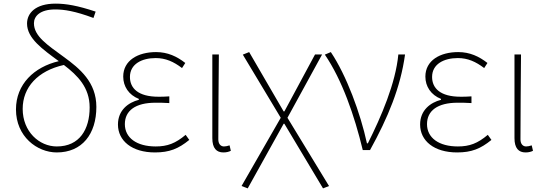

<svg xmlns="http://www.w3.org/2000/svg" viewBox="-20 -827 3005 1058"><path d="M293 13C432 13 511 -88 511 -238C511 -374 420 -449 332 -513C242 -579 167 -627 167 -699C167 -738 201 -775 284 -775C333 -775 393 -766 495 -728L507 -763C408 -796 344 -807 286 -807C176 -807 129 -755 129 -697C129 -616 214 -556 304 -490C168 -458 68 -363 68 -224C68 -75 184 13 293 13ZM332 -469C408 -411 474 -345 474 -235C474 -115 419 -20 293 -20C196 -20 105 -102 105 -227C105 -346 188 -437 332 -469Z M834 13C913 13 963 -7 1023 -56L1003 -84C947 -37 903 -20 838 -20C734 -20 668 -67 668 -143C668 -217 726 -261 837 -261C862 -261 882 -261 913 -259V-296C886 -294 873 -294 853 -294C741 -294 696 -341 696 -403C696 -474 761 -507 838 -507C893 -507 937 -487 983 -452L1001 -480C955 -516 904 -540 840 -540C740 -540 659 -494 659 -405C659 -350 690 -304 745 -282V-277C687 -262 630 -220 630 -141C630 -51 707 13 834 13Z M1211 13C1229 13 1242 9 1252 4L1245 -26C1232 -22 1224 -20 1214 -20C1197 -20 1183 -33 1183 -59C1183 -217 1185 -368 1186 -527H1150V-66C1150 -10 1173 13 1211 13Z M1345 211 1543 -145H1547L1760 211L1793 198L1564 -178L1755 -527H1716L1547 -213H1543L1353 -540L1318 -526L1527 -178L1311 198Z M1979 0H2019C2118 -179 2187 -345 2212 -527H2175C2160 -368 2081 -185 2007 -37H2002C1966 -204 1889 -412 1803 -540L1770 -526C1865 -387 1933 -191 1979 0Z M2499 13C2578 13 2628 -7 2688 -56L2668 -84C2612 -37 2568 -20 2503 -20C2399 -20 2333 -67 2333 -143C2333 -217 2391 -261 2502 -261C2527 -261 2547 -261 2578 -259V-296C2551 -294 2538 -294 2518 -294C2406 -294 2361 -341 2361 -403C2361 -474 2426 -507 2503 -507C2558 -507 2602 -487 2648 -452L2666 -480C2620 -516 2569 -540 2505 -540C2405 -540 2324 -494 2324 -405C2324 -350 2355 -304 2410 -282V-277C2352 -262 2295 -220 2295 -141C2295 -51 2372 13 2499 13Z M2876 13C2894 13 2907 9 2917 4L2910 -26C2897 -22 2889 -20 2879 -20C2862 -20 2848 -33 2848 -59C2848 -217 2850 -368 2851 -527H2815V-66C2815 -10 2838 13 2876 13Z"/></svg>

Font: Harano Aji Gothic KR ExtraLight
Style: Regular
Weight: 250
Foundry: Masamichi Hosoda
Version: HaranoAjiGothicKR-ExtraLight version 20220220;ttx 4.29.1